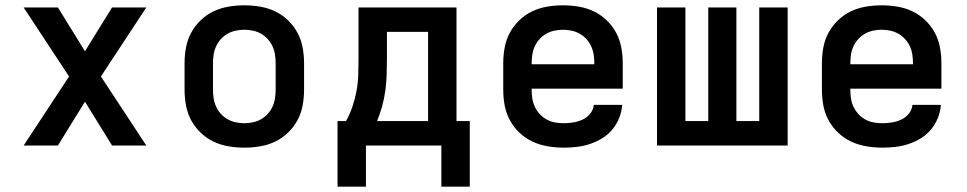

<svg xmlns="http://www.w3.org/2000/svg" viewBox="-20 -548 3640 723"><path d="M69 0 240 -260 69 -520H198L300 -355L402 -520H531L360 -260L531 0H402L300 -165L198 0Z M900 8Q870 8 840.5 3Q811 -2 784.5 -14.5Q758 -27 736 -48Q714 -69 700 -95Q686 -121 680.5 -150.5Q675 -180 675 -210V-310Q675 -340 680.5 -369.5Q686 -399 700 -425Q714 -451 736 -472Q758 -493 784.5 -505.5Q811 -518 840.5 -523Q870 -528 900 -528Q930 -528 959.5 -523Q989 -518 1015.5 -505.5Q1042 -493 1064 -472Q1086 -451 1100 -425Q1114 -399 1119.5 -369.5Q1125 -340 1125 -310V-210Q1125 -180 1119.5 -150.5Q1114 -121 1100 -95Q1086 -69 1064 -48Q1042 -27 1015.5 -14.5Q989 -2 959.5 3Q930 8 900 8ZM900 -84Q916 -84 932.5 -87.5Q949 -91 963 -99Q977 -107 988 -119Q999 -131 1006 -146Q1013 -161 1015.5 -177.5Q1018 -194 1018 -210V-310Q1018 -326 1015.5 -342.5Q1013 -359 1006 -374Q999 -389 988 -401Q977 -413 963 -421Q949 -429 932.5 -432.5Q916 -436 900 -436Q884 -436 867.5 -432.5Q851 -429 837 -421Q823 -413 812 -401Q801 -389 794 -374Q787 -359 784.5 -342.5Q782 -326 782 -310V-210Q782 -194 784.5 -177.5Q787 -161 794 -146Q801 -131 812 -119Q823 -107 837 -99Q851 -91 867.5 -87.5Q884 -84 900 -84Z M1251 155V-92H1283Q1298 -119 1307.5 -147.5Q1317 -176 1322.5 -205.5Q1328 -235 1329 -265Q1330 -295 1330 -325V-520H1699V-92H1749V155H1642V0H1358V155ZM1592 -92V-428H1437V-325Q1437 -295 1436 -265.5Q1435 -236 1431 -206.5Q1427 -177 1419 -148Q1411 -119 1400 -92Z M2103 8Q2073 8 2043 3Q2013 -2 1986 -14.5Q1959 -27 1937 -47.5Q1915 -68 1900.5 -94.5Q1886 -121 1880.5 -150.5Q1875 -180 1875 -210V-310Q1875 -340 1880.5 -369.5Q1886 -399 1900 -425Q1914 -451 1936 -472Q1958 -493 1984.5 -505.5Q2011 -518 2040.5 -523Q2070 -528 2100 -528Q2130 -528 2159.5 -523Q2189 -518 2215.5 -505.5Q2242 -493 2264 -472Q2286 -451 2300 -425Q2314 -399 2319.5 -369.5Q2325 -340 2325 -310V-214H1982V-210Q1982 -193 1984.5 -177Q1987 -161 1994 -146Q2001 -131 2012.5 -118.5Q2024 -106 2038.5 -98Q2053 -90 2069.5 -87Q2086 -84 2103 -84Q2121 -84 2139 -87Q2157 -90 2173.5 -97.5Q2190 -105 2202 -119.5Q2214 -134 2216 -153H2323Q2321 -127 2311.5 -103.5Q2302 -80 2286 -60.5Q2270 -41 2248 -27.5Q2226 -14 2202 -6Q2178 2 2153 5Q2128 8 2103 8ZM1982 -306H2218V-310Q2218 -326 2215.5 -342.5Q2213 -359 2206 -374Q2199 -389 2188 -401Q2177 -413 2163 -421Q2149 -429 2132.5 -432.5Q2116 -436 2100 -436Q2084 -436 2067.5 -432.5Q2051 -429 2037 -421Q2023 -413 2012 -401Q2001 -389 1994 -374Q1987 -359 1984.5 -342.5Q1982 -326 1982 -310Z M2454 0V-520H2561V-92H2647V-520H2753V-92H2839V-520H2946V0Z M3303 8Q3273 8 3243 3Q3213 -2 3186 -14.5Q3159 -27 3137 -47.5Q3115 -68 3100.5 -94.5Q3086 -121 3080.5 -150.5Q3075 -180 3075 -210V-310Q3075 -340 3080.5 -369.5Q3086 -399 3100 -425Q3114 -451 3136 -472Q3158 -493 3184.5 -505.5Q3211 -518 3240.5 -523Q3270 -528 3300 -528Q3330 -528 3359.5 -523Q3389 -518 3415.5 -505.5Q3442 -493 3464 -472Q3486 -451 3500 -425Q3514 -399 3519.5 -369.5Q3525 -340 3525 -310V-214H3182V-210Q3182 -193 3184.5 -177Q3187 -161 3194 -146Q3201 -131 3212.5 -118.5Q3224 -106 3238.5 -98Q3253 -90 3269.5 -87Q3286 -84 3303 -84Q3321 -84 3339 -87Q3357 -90 3373.5 -97.5Q3390 -105 3402 -119.5Q3414 -134 3416 -153H3523Q3521 -127 3511.5 -103.5Q3502 -80 3486 -60.5Q3470 -41 3448 -27.5Q3426 -14 3402 -6Q3378 2 3353 5Q3328 8 3303 8ZM3182 -306H3418V-310Q3418 -326 3415.5 -342.5Q3413 -359 3406 -374Q3399 -389 3388 -401Q3377 -413 3363 -421Q3349 -429 3332.5 -432.5Q3316 -436 3300 -436Q3284 -436 3267.5 -432.5Q3251 -429 3237 -421Q3223 -413 3212 -401Q3201 -389 3194 -374Q3187 -359 3184.5 -342.5Q3182 -326 3182 -310Z"/></svg>

Font: Iosevka SS04 Semibold Extended
Style: Regular
Weight: 600
Width: 7
Monospace: yes
Designer: Belleve Invis
Foundry: Belleve Invis
Version: Version 19.0.0; ttfautohint (v1.8.4)